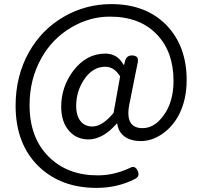

<svg xmlns="http://www.w3.org/2000/svg" viewBox="-20 -742 986 935"><path d="M450 173Q279 173 171 71Q56 -39 56 -227Q56 -372 121 -488Q183 -598 290 -660Q397 -722 522 -722Q690 -722 790 -620Q889 -518 889 -352Q889 -260 854 -188Q822 -125 769 -89Q719 -55 666 -55Q619 -55 588 -76Q556 -99 551 -140H548Q519 -106 485 -85Q447 -63 412 -63Q353 -63 317 -104Q278 -148 278 -222Q278 -318 336 -396Q400 -481 493 -481Q552 -481 582 -426H584L590 -448Q598 -472 622 -472Q657 -472 651 -439L635 -360L613 -249Q582 -118 674 -118Q732 -118 776 -179Q825 -245 825 -348Q825 -488 746 -572Q663 -661 515 -661Q415 -661 325 -607Q234 -553 181 -458Q124 -356 124 -230Q124 -70 219 23Q310 112 456 112Q535 112 612 76Q638 61 651 91Q662 117 638 129Q553 173 450 173ZM430 -126Q478 -126 533 -192L549 -281L565 -370Q536 -417 493 -417Q431 -417 389 -354Q351 -296 351 -227Q351 -176 374 -150Q394 -126 430 -126Z"/></svg>

Font: GenSenRounded TW R
Style: Regular
Weight: 400
Version: Version 1.501;PS 1;hotconv 16.6.51;makeotf.lib2.5.65220